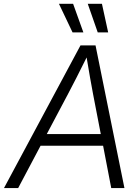

<svg xmlns="http://www.w3.org/2000/svg" viewBox="-53 -959 707 979"><path d="M-32.7 0 357.4 -727.5H434.1L581.5 0H514.2L472.7 -215.8H153.8L39.6 0ZM185.5 -275.4H460.9L421.4 -480Q414.6 -517.6 406.5 -561.5Q398.4 -605.5 388.7 -666Q358.4 -605.5 336.2 -561.5Q314 -517.6 293.9 -480ZM316.9 -793.9 247.6 -939.5H319.8L372.1 -793.9ZM445.3 -793.9 394.5 -939.5H466.8L498.5 -793.9Z"/></svg>

Font: Inter Display Light
Style: Italic
Weight: 300
Italic angle: -9.39999°
Designer: Rasmus Andersson
Foundry: rsms
Version: Version 4.000;git-a52131595